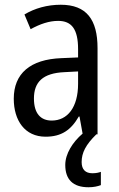

<svg xmlns="http://www.w3.org/2000/svg" viewBox="-20 -566 500 809"><path d="M324 117C324 78 341 44 386 0H391V-363C391 -483 345 -546 236 -546C179 -546 126 -531 83 -505L109 -443C149 -465 187 -478 225 -478C282 -478 309 -443 309 -359V-324L239 -321C107 -316 38 -256 38 -150C38 -58 85 10 172 10C239 10 279 -18 312 -75H315L328 -3C286 33 255 82 255 129C255 190 287 223 353 223C375 223 392 219 405 214V158C397 161 386 164 369 164C340 164 324 148 324 117ZM252 -262 309 -265V-213C309 -113 264 -58 198 -58C152 -58 123 -87 123 -151C123 -220 160 -258 252 -262Z"/></svg>

Font: Noto Sans Khmer UI Condensed
Style: Regular
Weight: 400
Width: 3
Designer: Danh Hong and the Monotype Design Team
Foundry: Monotype Imaging Inc.
Version: Version 2.002